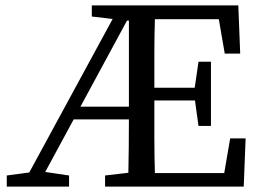

<svg xmlns="http://www.w3.org/2000/svg" viewBox="-20 -689 961 709"><path d="M277 -295H456V-613H449ZM887 -178 880 0H368V-41L454 -51Q455 -98 455.5 -146.5Q456 -195 456 -248H252L147 -54L235 -41V0H5V-41L88 -52L396 -619L319 -628V-669H860L867 -491H810L788 -618H552Q550 -555 550 -492Q550 -429 550 -365H699L713 -461H759V-224H713L700 -318H550Q550 -246 550 -180.5Q550 -115 552 -50H808L830 -178Z"/></svg>

Font: SourceSerifPro
Style: Book
Weight: 400
Designer: Frank Grießhammer
Foundry: Adobe Systems Incorporated
Version: Version 1.014;PS Version 1.0;hotconv 1.0.73;makeotf.lib2.5.5